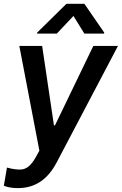

<svg xmlns="http://www.w3.org/2000/svg" viewBox="-31 -788 642 1013"><path d="M63.2 204.5C156.2 204.5 221.6 157 268.1 68.9L591.3 -545.5H461.3L259.2 -126.8H253.6L191.4 -545.5H71L176.8 7.1L158.4 40.1C132.5 86.6 108.3 105.1 78.1 106.5C56.5 106.9 39.4 104.8 5.7 96.2L-10.7 191.8C3.6 198.5 29.8 204.5 63.2 204.5ZM164.4 -610.8H268.8L356.5 -703.8L414.1 -610.8H518.1L518.8 -616.1L414.1 -768.1H319.6L165.1 -616.1Z"/></svg>

Font: Magic Ui Pro Semi Bold
Style: Italic
Weight: 600
Italic angle: -9.39999°
Designer: Stefan Endress, Andreas Faust
Version: Version 1.000;FEAKit 1.0